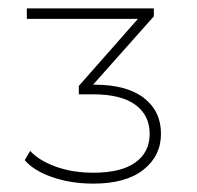

<svg xmlns="http://www.w3.org/2000/svg" viewBox="-20 -762 470 458"><path d="M364 -443Q364 -390 322 -357Q280 -324 203 -324Q149 -324 104.5 -339.5Q60 -355 39 -380L52 -402Q73 -379 113 -364.5Q153 -350 203 -350Q269 -350 303 -374.5Q337 -399 337 -443Q337 -487 303 -512Q269 -537 202 -537H168V-557L309 -717H44V-742H347V-723L202 -560H205Q282 -560 323 -528.5Q364 -497 364 -443Z"/></svg>

Font: Montserrat Alternates ExLight
Style: Regular
Weight: 275
Designer: Julieta Ulanovsky
Foundry: Julieta Ulanovsky
Version: Version 7.200